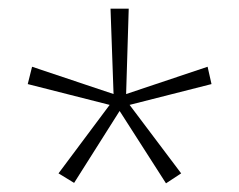

<svg xmlns="http://www.w3.org/2000/svg" viewBox="-20 -886 552 443"><path d="M277 -866 271 -669 459 -732 468 -692 279 -644 398 -486 363 -463 256 -630 151 -464 115 -486 233 -644 44 -692 54 -732 242 -669 235 -866Z"/></svg>

Font: Noto Sans Malayalam UI SemiCondensed ExtraLight
Style: Regular
Weight: 200
Width: 4
Designer: Jelle Bosma - Monotype Design Team
Foundry: Monotype Imaging Inc.
Version: Version 2.104; ttfautohint (v1.8.4.7-5d5b)